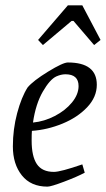

<svg xmlns="http://www.w3.org/2000/svg" viewBox="-20 -687 395 716"><path d="M99 -199Q98 -187 98 -163Q98 -104 117.5 -75Q137 -46 181 -46Q206 -46 287 -74L296 -43Q268 -28 219 -9.5Q170 9 157 9Q95 9 61.5 -33Q28 -75 28 -141Q28 -205 44 -265Q60 -325 83 -361Q104 -386 159.5 -420Q215 -454 233 -454Q341 -454 341 -371Q341 -325 305 -287Q269 -249 213 -226Q157 -203 99 -199ZM103 -230Q145 -234 184.5 -254.5Q224 -275 248.5 -305Q273 -335 273 -366Q273 -410 224 -410Q208 -410 190 -402Q166 -391 139.5 -345Q113 -299 103 -230ZM122 -538 233 -667H287L355 -538L331 -519L254 -609H247L140 -519Z"/></svg>

Font: Grenze Light
Style: Italic
Weight: 300
Italic angle: -10°
Designer: Renata Polastri
Foundry: Omnibus-Type
Version: Version 1.002; ttfautohint (v1.8)